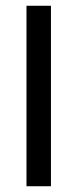

<svg xmlns="http://www.w3.org/2000/svg" viewBox="-20 -647 269 667"><path d="M157 0H72V-627H157Z"/></svg>

Font: Blinker
Style: Regular
Weight: 400
Designer: Juergen Huber
Foundry: supertype
Version: 1.017